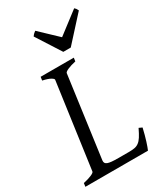

<svg xmlns="http://www.w3.org/2000/svg" viewBox="-207 -921 862 1004"><g transform="rotate(-30 224.0 -419.0)"><path d="M414.1 -119.1Q404.3 -76.7 394.3 -45.4Q384.3 -14.2 377.9 0H0L2.9 -21Q33.7 -27.8 52.2 -35.9Q70.8 -43.9 71.8 -50.8L143.1 -564Q144 -569.8 128.9 -578.6Q113.8 -587.4 82 -594.2L85 -615.2H285.2L282.2 -594.2Q251.5 -587.4 232.9 -579.1Q214.4 -570.8 212.9 -564L146 -75.2Q145 -66.4 147.9 -60.3Q150.9 -54.2 159.9 -50.5Q168.9 -46.9 184.8 -45.4Q200.7 -43.9 225.1 -43.9H287.1Q307.6 -43.9 322 -46.4Q336.4 -48.8 348.1 -57.4Q359.9 -65.9 370.6 -82.5Q381.3 -99.1 395 -127.9ZM297.9 -668.9H252.9L158.7 -815.9Q165.5 -825.2 169.4 -828.6Q173.3 -832 180.7 -837.9L285.6 -738.3L416 -837.9Q421.9 -832.5 424.6 -828.9Q427.2 -825.2 431.6 -815.9Z"/></g></svg>

Font: Gentium Plus Afr
Style: Italic
Weight: 400
Italic angle: -8°
Designer: J. Victor Gaultney, Annie Olsen, Iska Routamaa, Becca Hirsbrunner
Foundry: SIL International
Version: Version 5.000